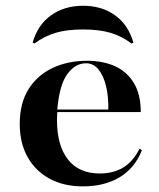

<svg xmlns="http://www.w3.org/2000/svg" viewBox="-20 -642 556 673"><path d="M270.2 11.3Q204 11.3 154.4 -15.3Q104.8 -41.9 77 -91.1Q49.2 -140.3 49.2 -207.3Q49.2 -280.6 80.2 -329.8Q111.3 -379 164.9 -404Q218.5 -429 284.7 -429Q341.1 -429 383.5 -409.7Q425.8 -390.3 449.6 -350.4Q473.4 -310.5 473.4 -249.2H139.5L137.9 -258.1H359.7Q360.5 -304 351.6 -340.7Q342.7 -377.4 325 -398.8Q307.3 -420.2 281.5 -420.2Q243.5 -420.2 215.7 -381.9Q187.9 -343.5 180.6 -256.5L181.5 -254.8Q180.6 -246.8 180.2 -238.3Q179.8 -229.8 179.8 -220.2Q179.8 -132.3 218.1 -83.1Q256.5 -33.9 329.8 -33.9Q376.6 -33.9 411.3 -54.4Q446 -75 469.4 -121L477.4 -115.3Q452.4 -52.4 399.2 -20.6Q346 11.3 270.2 11.3ZM271 -621.8Q337.1 -621.8 383.5 -588.3Q429.8 -554.8 447.6 -492.7L441.1 -489.5Q406.5 -515.3 367.3 -527Q328.2 -538.7 271 -538.7Q214.5 -538.7 175 -527Q135.5 -515.3 100.8 -489.5L94.4 -492.7Q112.1 -554.8 158.9 -588.3Q205.6 -621.8 271 -621.8Z"/></svg>

Font: Playfair 144pt SemiExpanded ExtraBold
Style: Regular
Weight: 800
Width: 6
Designer: Claus Eggers Sørensen
Foundry: Claus Eggers Sørensen
Version: Version 2.203